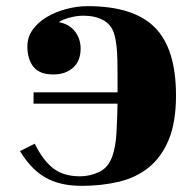

<svg xmlns="http://www.w3.org/2000/svg" viewBox="-20 -533 592 624"><path d="M89 -233H362V-243Q362 -265 362 -290Q362 -315 361.5 -339Q361 -363 358.5 -385Q356 -407 351 -423Q342 -453 315.5 -467.5Q289 -482 251 -482Q229 -482 205.5 -475.5Q182 -469 171 -461Q205 -455 223.5 -431Q242 -407 242 -375Q242 -335 217.5 -313Q193 -291 153 -291Q109 -291 89 -315.5Q69 -340 69 -382Q69 -413 87 -437.5Q105 -462 133.5 -478.5Q162 -495 196.5 -504Q231 -513 265 -513Q414 -513 483 -444Q552 -375 552 -223Q552 -135 528 -78Q504 -21 462.5 12Q421 45 365 58Q309 71 246 71Q209 71 179.5 64Q150 57 126 43Q102 29 82 7.5Q62 -14 45 -42L93 -66Q120 -11 153.5 14.5Q187 40 240 40Q272 40 302 26Q332 12 345 -25Q356 -56 358.5 -101Q361 -146 362 -196H89Z"/></svg>

Font: Cafe24 ClassicType
Style: Regular
Weight: 400
Designer: Cafe24 thkim, hmlim, mnelim & 4IR
Foundry: Cafe24
Version: Version 1.000